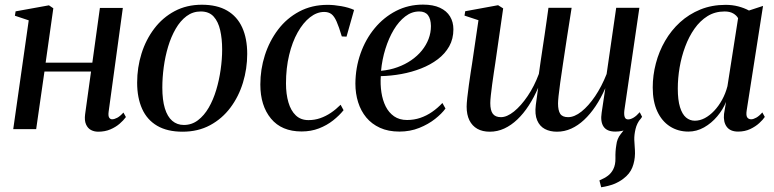

<svg xmlns="http://www.w3.org/2000/svg" viewBox="-20 -546 3275 812"><path d="M439.5 -74Q437 -55.5 441.8 -48.5Q446.5 -41.5 454 -41.5Q463.5 -41.5 475.5 -47.8Q487.5 -54 502 -70L512.5 -51Q502.5 -37 486 -22.8Q469.5 -8.5 446.8 1.2Q424 11 395 11Q378.5 11 364.8 3.8Q351 -3.5 343.8 -20Q336.5 -36.5 340 -63L365 -243.5H168L133 0H36L101.5 -460L43 -479.5L46 -498L187 -523.5L205.5 -511L173 -281H370.5L402.5 -512.5H499.5Z M833.5 -526Q898 -526 940.5 -501.2Q983 -476.5 1004.2 -430Q1025.5 -383.5 1025.5 -318Q1025.5 -255.5 1007.5 -196.5Q989.5 -137.5 954.5 -90.8Q919.5 -44 868.5 -16.5Q817.5 11 752 11Q687.5 11 644.8 -14Q602 -39 581 -85.8Q560 -132.5 560 -196.5Q560 -260.5 578.5 -319.5Q597 -378.5 632.5 -425.2Q668 -472 718.8 -499Q769.5 -526 833.5 -526ZM829 -497.5Q795.5 -497.5 769 -477.8Q742.5 -458 723 -424.2Q703.5 -390.5 691 -348.8Q678.5 -307 672.5 -262.2Q666.5 -217.5 666.5 -175.5Q666.5 -123 677.2 -87.8Q688 -52.5 708.5 -35Q729 -17.5 757.5 -17.5Q791 -17.5 817.2 -37.5Q843.5 -57.5 862.8 -90.8Q882 -124 894.5 -165.8Q907 -207.5 913.2 -251.8Q919.5 -296 919.5 -337Q919.5 -382 911.2 -418.2Q903 -454.5 883.5 -476Q864 -497.5 829 -497.5Z M1255.5 10Q1171 10 1126 -44.5Q1081 -99 1081 -188.5Q1081 -252.5 1100.2 -312.5Q1119.5 -372.5 1156 -420.8Q1192.5 -469 1245.5 -497.2Q1298.5 -525.5 1365.5 -525.5Q1392 -525.5 1423.2 -520Q1454.5 -514.5 1477.5 -504L1445.5 -391L1425.5 -392Q1413.5 -432.5 1403.5 -455Q1393.5 -477.5 1381.5 -486.5Q1369.5 -495.5 1351 -495.5Q1320 -495.5 1291 -472.8Q1262 -450 1239 -409.2Q1216 -368.5 1202.8 -313.2Q1189.5 -258 1189.5 -193Q1189.5 -148 1199.8 -113Q1210 -78 1231 -58Q1252 -38 1284.5 -38Q1310.5 -38 1334.2 -46.2Q1358 -54.5 1379.5 -69Q1401 -83.5 1420.5 -103L1433 -80Q1415 -57.5 1388.8 -36.8Q1362.5 -16 1329 -3Q1295.5 10 1255.5 10Z M1864 -87Q1848.5 -65.5 1820 -43Q1791.5 -20.5 1753 -5Q1714.5 10.5 1669 10.5Q1622 10.5 1587 -5.5Q1552 -21.5 1529 -49.2Q1506 -77 1494.5 -113.8Q1483 -150.5 1483 -192.5Q1483.5 -259.5 1504.8 -319.8Q1526 -380 1564.5 -426.5Q1603 -473 1655 -499.8Q1707 -526.5 1769 -526.5Q1812 -526.5 1840.5 -513.2Q1869 -500 1883.2 -476.5Q1897.5 -453 1897.5 -422Q1897.5 -381.5 1879.8 -350Q1862 -318.5 1831.2 -295.2Q1800.5 -272 1761 -256.5Q1721.5 -241 1677.8 -233Q1634 -225 1590.5 -224Q1588 -189 1593 -155.8Q1598 -122.5 1611 -96.2Q1624 -70 1646.5 -54.2Q1669 -38.5 1701.5 -38.5Q1731 -38.5 1757.5 -47.5Q1784 -56.5 1807.5 -72.8Q1831 -89 1851 -110.5ZM1753 -497.5Q1721 -497.5 1693.8 -476.5Q1666.5 -455.5 1645.2 -420Q1624 -384.5 1610 -339.5Q1596 -294.5 1591.5 -246.5Q1629 -250 1661.2 -261.8Q1693.5 -273.5 1719.5 -291.5Q1745.5 -309.5 1764 -332.2Q1782.5 -355 1792.5 -381.2Q1802.5 -407.5 1802.5 -436Q1802 -466 1790 -481.8Q1778 -497.5 1753 -497.5Z M2522.5 246 2515 217Q2537.5 207.5 2551.2 197Q2565 186.5 2573.5 170Q2583.5 150.5 2582.8 122.5Q2582 94.5 2586.5 67.5Q2589.5 40.5 2605 21.2Q2620.5 2 2631 -12L2690 -45Q2673.5 -25 2667.8 -0.5Q2662 24 2662.5 45Q2663 58 2664.2 73.2Q2665.5 88.5 2665.5 103Q2665 135 2654.2 162.2Q2643.5 189.5 2616 210Q2598.5 223.5 2576.5 232.2Q2554.5 241 2522.5 246ZM2074.5 -278Q2072 -262 2068.5 -238.5Q2065 -215 2061.5 -189.5Q2058 -164 2055.8 -142.8Q2053.5 -121.5 2053.5 -110Q2053.5 -79 2064.2 -64.8Q2075 -50.5 2098.5 -50.5Q2124 -50.5 2153.8 -74.5Q2183.5 -98.5 2211.5 -139.8Q2239.5 -181 2259 -233.5Q2262.5 -258.5 2266.5 -286.8Q2270.5 -315 2274.5 -340.5Q2279 -368 2283.2 -398Q2287.5 -428 2291.8 -457.8Q2296 -487.5 2299.5 -513H2397.5Q2386 -441.5 2377 -382.2Q2368 -323 2361 -276.5Q2354 -230 2349.2 -195.8Q2344.5 -161.5 2342.2 -139.8Q2340 -118 2340 -108.5Q2340 -79 2349.2 -64.8Q2358.5 -50.5 2382.5 -50.5Q2409.5 -50.5 2439.2 -74.2Q2469 -98 2496.8 -139Q2524.5 -180 2545.5 -233L2586 -513H2684L2620.5 -79Q2618.5 -61 2622 -51Q2625.5 -41 2636.5 -41Q2646.5 -41 2659 -48.2Q2671.5 -55.5 2685.5 -71.5L2695.5 -52Q2686.5 -37.5 2670.2 -23Q2654 -8.5 2631.8 1Q2609.5 10.5 2582 10.5Q2547 10.5 2532.8 -10.2Q2518.5 -31 2524.5 -69.5L2540 -173Q2521.5 -131 2498.8 -97Q2476 -63 2450.2 -39Q2424.5 -15 2395.8 -2Q2367 11 2335.5 11Q2306 11 2284.2 -0.5Q2262.5 -12 2251.8 -37Q2241 -62 2246 -102L2256 -175Q2238.5 -134 2216.2 -99.8Q2194 -65.5 2168 -40.8Q2142 -16 2112.8 -2.5Q2083.5 11 2051.5 11Q2020.5 11 1998.8 -1.2Q1977 -13.5 1965.2 -37.2Q1953.5 -61 1953.5 -95Q1953.5 -107.5 1956.2 -132.8Q1959 -158 1963 -187Q1967 -216 1970.8 -240.8Q1974.5 -265.5 1976.5 -277L2003.5 -460.5L1944.5 -480L1947.5 -498.5L2086.5 -524L2108 -510.5Z M3138 -80Q3134.5 -58 3140 -49.8Q3145.5 -41.5 3157 -41.5Q3166 -41.5 3178.5 -48.5Q3191 -55.5 3204 -70.5L3214.5 -51.5Q3207 -40 3191.2 -25.5Q3175.5 -11 3152.8 -0.2Q3130 10.5 3101.5 10.5Q3068.5 10.5 3053.5 -9.8Q3038.5 -30 3042 -64L3050.5 -115Q3037.5 -82.5 3013.2 -53.8Q2989 -25 2957.5 -7.2Q2926 10.5 2891.5 10.5Q2847.5 10.5 2813.2 -11.5Q2779 -33.5 2759.8 -75Q2740.5 -116.5 2740.5 -176Q2740.5 -227.5 2753.8 -278Q2767 -328.5 2792.8 -373Q2818.5 -417.5 2856 -451.8Q2893.5 -486 2942 -505.8Q2990.5 -525.5 3049 -525.5Q3077 -525.5 3102 -519Q3127 -512.5 3147.5 -501.5L3207 -521ZM3101.5 -469Q3095 -481 3080.8 -489.2Q3066.5 -497.5 3044.5 -497.5Q3004 -497.5 2972.2 -477.8Q2940.5 -458 2917 -424.5Q2893.5 -391 2877.8 -348.8Q2862 -306.5 2854.2 -260.8Q2846.5 -215 2846.5 -171.5Q2846.5 -123 2855.8 -93Q2865 -63 2881.2 -49.2Q2897.5 -35.5 2918.5 -35.5Q2940 -35.5 2960.8 -46.5Q2981.5 -57.5 3000.2 -77.2Q3019 -97 3033.8 -123.8Q3048.5 -150.5 3056.5 -181.5Z"/></svg>

Font: Merriweather 120pt
Style: Italic
Weight: 400
Italic angle: -7.8°
Version: Version 2.101